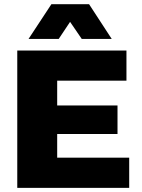

<svg xmlns="http://www.w3.org/2000/svg" viewBox="-20 -903 685 923"><path d="M63 0V-660.2H587.9V-515.1H254.9V-396H544.9V-258.8H254.9V-145H601.1V0ZM117.2 -715.8 227.1 -882.8H408.2L517.1 -715.8H373L316.9 -797.9L262.2 -715.8Z"/></svg>

Font: Human Sans Black
Style: Regular
Weight: 800
Designer: Tim Radville
Foundry: Continuum
Version: Version 1.000;FEAKit 1.0